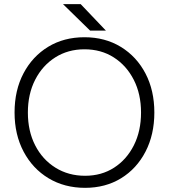

<svg xmlns="http://www.w3.org/2000/svg" viewBox="-20 -891 812 923"><path d="M389 12Q290 12 213.5 -34Q137 -80 93.5 -162Q50 -244 50 -350Q50 -457 93 -538.5Q136 -620 211.5 -666Q287 -712 386 -712Q485 -712 561 -665.5Q637 -619 679.5 -537.5Q722 -456 722 -350Q722 -244 679.5 -162Q637 -80 562 -34Q487 12 389 12ZM389 -46Q468 -46 528.5 -85Q589 -124 623.5 -192.5Q658 -261 658 -350Q658 -439 623 -507.5Q588 -576 527 -615Q466 -654 386 -654Q307 -654 245.5 -615Q184 -576 149 -507.5Q114 -439 114 -350Q114 -261 149 -192.5Q184 -124 246.5 -85Q309 -46 389 -46ZM413 -744 283 -871H368L489 -744Z"/></svg>

Font: Figtree Light Light
Style: Regular
Weight: 300
Version: Version 2.001;gftools[0.9.30]